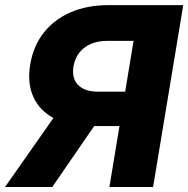

<svg xmlns="http://www.w3.org/2000/svg" viewBox="-46 -748 753 768"><path d="M391.6 0 488.3 -584.5H381.3Q345.2 -584.5 316.9 -572Q288.6 -559.6 271 -536.9Q253.4 -514.2 248 -482.4Q240.2 -435.1 266.4 -408.2Q292.5 -381.3 347.2 -381.3H523.4L500.5 -243.7H315.9Q230 -243.7 171.6 -273.9Q113.3 -304.2 87.9 -359.4Q62.5 -414.6 74.7 -488.8Q86.9 -564 129.2 -617.4Q171.4 -670.9 237.5 -699.2Q303.7 -727.5 387.7 -727.5H687L566.4 0ZM-25.9 0 205.6 -330.1H390.1L163.1 0Z"/></svg>

Font: Inter 28pt ExtraBold
Style: Italic
Weight: 800
Italic angle: -9.3988°
Designer: Rasmus Andersson
Foundry: rsms
Version: Version 4.001;git-66647c0bb